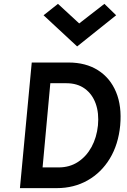

<svg xmlns="http://www.w3.org/2000/svg" viewBox="-20 -972 657 992"><path d="M144 -649H334Q423.1 -649 486.2 -609.2Q549.2 -569.4 579.6 -496.5Q610 -423.6 601 -324.1Q591.5 -225.4 547.4 -152.7Q503.3 -80 432.6 -40Q362 0 273 0H83ZM240 -542 200 -107H283Q339.5 -107 382.8 -135.2Q426.1 -163.5 452.9 -212.5Q479.6 -261.5 486.1 -324.1Q492.1 -387.5 474.4 -436.8Q456.7 -486 418.1 -514Q379.5 -542 322.9 -542ZM519.4 -952.1 580.1 -893.1 378.5 -732.1 205.1 -893.1 279.5 -952.1 389.2 -850.9Z"/></svg>

Font: Karla
Style: Italic
Weight: 400
Italic angle: -8°
Designer: Jonathan Pinhorn
Version: Version 2.004;gftools[0.9.33]